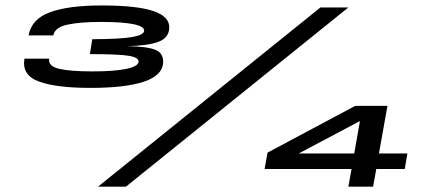

<svg xmlns="http://www.w3.org/2000/svg" viewBox="-20 -702 1632 722"><path d="M320 -371.5Q191.5 -371.5 126.2 -395.5Q61 -419.5 72 -481.5H165Q160 -453.5 201.5 -443.5Q243 -433.5 327 -433.5Q409.5 -433.5 454 -442.8Q498.5 -452 501 -469Q503 -485.5 465.2 -492Q427.5 -498.5 318 -498.5L327 -554.5Q432 -555 475.8 -562.5Q519.5 -570 522 -585.5Q524 -602 483.2 -610.8Q442.5 -619.5 360.5 -619.5Q280 -619.5 233 -609.2Q186 -599 180.5 -569H87.5Q98.5 -630.5 168 -656Q237.5 -681.5 362.5 -681.5Q494 -681.5 556.5 -660.5Q619 -639.5 616.5 -595.5Q614 -558.5 574.2 -544.2Q534.5 -530 459.5 -528.5Q534.5 -527 564.8 -514.5Q595 -502 593.5 -466Q591 -418.5 521.5 -395Q452 -371.5 320 -371.5ZM348.5 0 1185 -674H1290L453.5 0ZM1290 0 1302 -66.5H975L986 -128L1316 -304H1437L1405 -125H1512L1502 -66.5H1395L1383 0ZM1103.5 -125H1312L1333.5 -246L1331 -245.5Z"/></svg>

Font: Anybody UltraExpanded Regular
Style: Bold Italic
Weight: 700
Width: 9
Italic angle: -10°
Designer: Tyler Finck
Foundry: Etcetera Type Company
Version: Version 1.010; ttfautohint (v1.8.3) -l 8 -r 50 -G 200 -x 14 